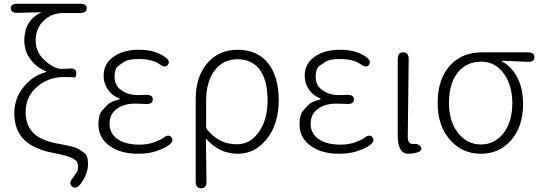

<svg xmlns="http://www.w3.org/2000/svg" viewBox="-20 -815 2912 1034"><path d="M412 178Q390 206 369 190Q348 174 370 145L378 135Q388 121 397 106Q400 101 400 79Q400 53 373.5 38.5Q347 24 269 9Q170 -10 120 -53Q57 -107 57 -206Q57 -286 109 -349Q157 -407 222 -425Q229 -427 229 -429Q229 -431 221 -434Q176 -453 145 -494Q111 -538 111 -597Q111 -704 200 -747Q205 -749 200 -749L75 -746Q39 -745 38 -770Q38 -795 74 -795H411Q447 -795 447 -770Q447 -745 411 -745H322Q261 -745 219 -707Q172 -665 172 -596Q172 -532 225 -486Q273 -444 311 -444Q328 -444 345 -445L354 -446Q391 -449 391 -423Q391 -396 380.5 -398Q370 -400 324 -400Q243 -400 184 -351Q118 -298 118 -211Q118 -129 174 -86Q217 -54 304 -39Q386 -24 402 -13Q417 -3 432 7Q454 21 454 69Q454 123 412 178Z M724 13Q627 13 568.5 -30.5Q510 -74 510 -145Q510 -200 533 -223Q545 -236 557 -249Q575 -268 617 -278Q624 -280 624 -282.5Q624 -285 616 -288Q583 -301 560.5 -333.5Q538 -366 538 -407Q538 -474 595 -512Q647 -547 729 -547Q817 -547 870 -507Q899 -486 884 -466Q870 -447 841 -468Q801 -497 730 -497Q672 -497 651 -483Q636 -473 621 -463Q597 -448 597 -402Q597 -356 631 -331Q668 -303 723 -303Q741 -303 759 -304H767Q803 -305 803 -280Q803 -254 767 -255L743 -256Q725 -257 707 -257Q649 -257 609.5 -229Q570 -201 570 -148.5Q570 -96 613 -66Q656 -36 731 -36Q777 -36 813 -50Q849 -64 859 -72Q887 -95 903 -76Q918 -56 890 -34Q869 -18 825.5 -2.5Q782 13 724 13Z M1063 199Q1034 199 1034 163V-281Q1034 -407 1101 -480Q1163 -547 1260 -547Q1367 -547 1425 -473Q1481 -402 1481 -275Q1481 -144 1414 -63Q1351 13 1262 13Q1161 13 1092 -66Q1089 -70 1089 -65L1092 162Q1093 199 1063 199ZM1257 -38Q1327 -38 1374 -104Q1421 -170 1421 -275Q1421 -376 1383 -434Q1341 -496 1258 -496Q1187 -496 1141 -442Q1090 -381 1090 -271V-135Q1090 -123 1098 -114Q1131 -74 1175 -54Q1211 -38 1257 -38Z M1807 13Q1710 13 1651.5 -30.5Q1593 -74 1593 -145Q1593 -200 1616 -223Q1628 -236 1640 -249Q1658 -268 1700 -278Q1707 -280 1707 -282.5Q1707 -285 1699 -288Q1666 -301 1643.5 -333.5Q1621 -366 1621 -407Q1621 -474 1678 -512Q1730 -547 1812 -547Q1900 -547 1953 -507Q1982 -486 1967 -466Q1953 -447 1924 -468Q1884 -497 1813 -497Q1755 -497 1734 -483Q1719 -473 1704 -463Q1680 -448 1680 -402Q1680 -356 1714 -331Q1751 -303 1806 -303Q1824 -303 1842 -304H1850Q1886 -305 1886 -280Q1886 -254 1850 -255L1826 -256Q1808 -257 1790 -257Q1732 -257 1692.5 -229Q1653 -201 1653 -148.5Q1653 -96 1696 -66Q1739 -36 1814 -36Q1860 -36 1896 -50Q1932 -64 1942 -72Q1970 -95 1986 -76Q2001 -56 1973 -34Q1952 -18 1908.5 -2.5Q1865 13 1807 13Z M2220 8Q2200 13 2179 13Q2122 13 2122 -85V-497Q2122 -533 2151 -533Q2181 -533 2181 -497L2176 -78Q2176 -37 2206 -40Q2238 -42 2247 -22Q2257 -1 2220 8Z M2407 -58Q2337 -134 2337 -261Q2337 -394 2409 -468Q2473 -533 2573 -533H2823Q2859 -533 2858 -507Q2858 -481 2822 -482L2687 -488Q2682 -488 2682 -486Q2682 -484 2690 -480Q2737 -454 2767 -395.5Q2797 -337 2797 -256Q2797 -131 2730 -57Q2667 13 2569.5 13Q2472 13 2407 -58ZM2739 -259Q2739 -352 2696 -415Q2649 -483 2572 -483Q2495 -483 2448 -428Q2398 -368 2398 -261Q2398 -160 2447 -98.5Q2496 -37 2570 -37Q2644 -37 2691.5 -98Q2739 -159 2739 -259Z"/></svg>

Font: Resource Han Rounded CN Light
Style: Regular
Weight: 300
Designer: Cyano Hao (round all glyphs); Ryoko NISHIZUKA 西塚涼子 (kana, bopomofo & ideographs); Paul D. Hunt (Latin, Greek & Cyrillic)
Foundry: Cyano Hao
Version: 0.990